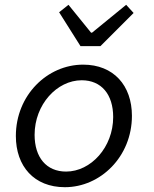

<svg xmlns="http://www.w3.org/2000/svg" viewBox="-20 -767 640 799"><path d="M250 12C398 12 529 -115 529 -285C529 -411 453 -498 326 -498C177 -498 46 -371 46 -201C46 -75 122 12 250 12ZM255 -53C173 -53 124 -112 124 -206C124 -332 217 -433 320 -433C402 -433 451 -374 451 -280C451 -154 358 -53 255 -53ZM315 -575H398L536 -713L505 -747L363 -631H359L265 -747L226 -716L315 -575Z"/></svg>

Font: Source Code Variable
Style: Italic
Weight: 400
Italic angle: -11°
Monospace: yes
Designer: Paul D. Hunt, Teo Tuominen
Foundry: Adobe Systems Incorporated
Version: Version 1.005;PS 1.0;hotconv 16.6.54;makeotf.lib2.5.65590